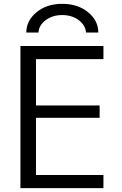

<svg xmlns="http://www.w3.org/2000/svg" viewBox="-20 -967 627 987"><path d="M177.7 -799.8H115.2Q115.2 -860.4 167.5 -903.8Q219.7 -947.3 299.8 -947.3Q379.9 -947.3 432.6 -904.3Q485.4 -861.3 485.4 -799.8H421.9Q419.9 -836.9 384.8 -863.3Q349.6 -889.6 299.8 -889.6Q250 -889.6 214.8 -863.3Q179.7 -836.9 177.7 -799.8ZM85 -730.5H511.7V-663.1H165V-424.8H492.2V-361.3H165V-67.4H511.7V0H85Z"/></svg>

Font: Mgen+ 1c regular
Style: Regular
Weight: 400
Designer: [Source Han Sans]
Ryoko NISHIZUKA  (kana & ideographs); Paul D. Hunt (Latin, Greek & Cyrillic); Wenlong ZHANG  (bopomofo
Version: Version 1.059.20150602